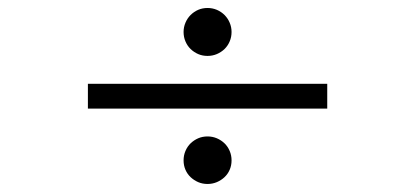

<svg xmlns="http://www.w3.org/2000/svg" viewBox="-20 -541 1040 481"><path d="M560.1 -139.2Q560.1 -126.5 555.4 -115.7Q550.8 -105 542.5 -97.2Q534.2 -89.4 523.2 -84.7Q512.2 -80.1 500 -80.1Q487.3 -80.1 476.6 -84.7Q465.8 -89.4 457.5 -97.2Q449.2 -105 444.6 -115.7Q439.9 -126.5 439.9 -139.2Q439.9 -151.9 444.6 -162.8Q449.2 -173.8 457.5 -181.9Q465.8 -189.9 476.6 -194.6Q487.3 -199.2 500 -199.2Q512.2 -199.2 523.2 -194.6Q534.2 -189.9 542.5 -181.9Q550.8 -173.8 555.4 -162.8Q560.1 -151.9 560.1 -139.2ZM200.2 -269V-331.1H799.8V-269ZM560.1 -460.9Q560.1 -448.2 555.4 -437.3Q550.8 -426.3 542.5 -418.2Q534.2 -410.2 523.2 -405.5Q512.2 -400.9 500 -400.9Q487.3 -400.9 476.6 -405.5Q465.8 -410.2 457.5 -418.2Q449.2 -426.3 444.6 -437.3Q439.9 -448.2 439.9 -460.9Q439.9 -473.1 444.6 -484.1Q449.2 -495.1 457.5 -503.4Q465.8 -511.7 476.6 -516.4Q487.3 -521 500 -521Q512.2 -521 523.2 -516.4Q534.2 -511.7 542.5 -503.4Q550.8 -495.1 555.4 -484.1Q560.1 -473.1 560.1 -460.9Z"/></svg>

Font: Charis SIL APac
Style: Regular
Weight: 400
Foundry: SIL International
Version: Version 5.000